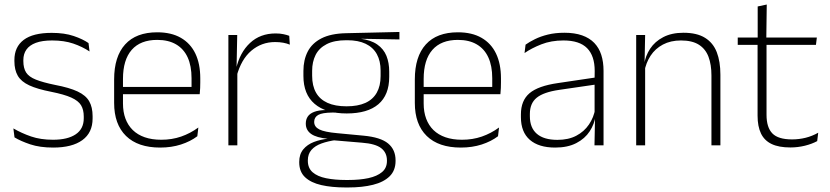

<svg xmlns="http://www.w3.org/2000/svg" viewBox="-20 -641 3660 847"><path d="M214.5 10Q156 10 113.5 -4.2Q71 -18.5 44 -35L39 -74.5Q75 -53.5 117 -39Q159 -24.5 214 -24.5Q278.5 -24.5 314 -48.5Q349.5 -72.5 349.5 -119V-127Q349.5 -157 337.5 -176.8Q325.5 -196.5 294.5 -210.5Q263.5 -224.5 206 -236Q144.5 -248 109 -264.5Q73.5 -281 58.5 -306.8Q43.5 -332.5 43.5 -371.5V-376Q43.5 -434 84.5 -465Q125.5 -496 208 -496Q264.5 -496 305 -482.2Q345.5 -468.5 370.5 -451L375 -414Q343.5 -435 303.2 -448.8Q263 -462.5 210 -462.5Q166 -462.5 138 -452Q110 -441.5 96.5 -422.2Q83 -403 83 -376V-371.5Q83 -340.5 95.2 -321.2Q107.5 -302 138.2 -289.8Q169 -277.5 222.5 -266.5Q286 -254.5 322.2 -237.5Q358.5 -220.5 373.5 -194.2Q388.5 -168 388.5 -128.5V-118.5Q388.5 -55.5 343.2 -22.8Q298 10 214.5 10Z M686.5 10Q588.5 10 536 -41.2Q483.5 -92.5 483.5 -187V-290.5Q483.5 -391.5 532 -445Q580.5 -498.5 673.5 -498.5Q735.5 -498.5 777.8 -474.2Q820 -450 841.8 -404.8Q863.5 -359.5 863.5 -295.5V-278Q863.5 -265.5 863 -252.8Q862.5 -240 861 -225.5H824.5Q825 -245.5 825 -263.2Q825 -281 825 -296Q825 -350.5 807.8 -388Q790.5 -425.5 756.8 -445.2Q723 -465 673.5 -465Q599.5 -465 561 -421Q522.5 -377 522.5 -293V-245V-239V-184.5Q522.5 -147 533.5 -117.5Q544.5 -88 565.8 -67.2Q587 -46.5 618.5 -35.5Q650 -24.5 691.5 -24.5Q738.5 -24.5 779 -38.5Q819.5 -52.5 855 -78.5L850.5 -40Q820 -17 778.2 -3.5Q736.5 10 686.5 10ZM851 -225.5H503.5V-257.5H851Z M1024 -305 1011 -334 1021.5 -337.5Q1038 -409.5 1083 -451.5Q1128 -493.5 1196 -493.5Q1215.5 -493.5 1230.5 -490.2Q1245.5 -487 1256 -483L1258.5 -444Q1246 -449.5 1229.5 -452.5Q1213 -455.5 1193.5 -455.5Q1134 -455.5 1089 -417.5Q1044 -379.5 1024 -305ZM1027 0H987.5V-486.5H1026.5L1023.5 -338L1027 -334.5Z M1509.5 -140.5Q1417.5 -140.5 1368 -182.8Q1318.5 -225 1318.5 -306V-328Q1318.5 -376.5 1337.5 -413.5Q1356.5 -450.5 1398 -471.8Q1439.5 -493 1506 -494.5L1742 -500V-467L1568.5 -470V-470.5Q1616 -464.5 1644.2 -444.8Q1672.5 -425 1684.8 -394.5Q1697 -364 1697 -325V-302Q1697 -222 1649.2 -181.2Q1601.5 -140.5 1509.5 -140.5ZM1506.5 153H1516Q1567 153 1605.2 144.8Q1643.5 136.5 1665.2 118.2Q1687 100 1687 69V67Q1687 32.5 1661.8 12.8Q1636.5 -7 1577 -11.5L1446 -22.5L1464.5 -23.5Q1427 -18.5 1398.5 -8.2Q1370 2 1354 20.2Q1338 38.5 1338 66.5V68Q1338 100.5 1359.2 119Q1380.5 137.5 1418.5 145.2Q1456.5 153 1506.5 153ZM1515.5 186H1505Q1443.5 186 1397.5 175.5Q1351.5 165 1325.8 140.8Q1300 116.5 1300 75V73Q1300 39.5 1317.8 18Q1335.5 -3.5 1365 -14.8Q1394.5 -26 1429.5 -29.5L1428.5 -28.5Q1376 -33.5 1352.5 -50.2Q1329 -67 1329 -95.5V-96Q1329 -114 1337.8 -127Q1346.5 -140 1366 -147.5Q1385.5 -155 1416.5 -155.5V-163L1484.5 -144L1446 -144.5Q1401 -144 1383.5 -133.8Q1366 -123.5 1366 -103.5V-103Q1366 -81.5 1388.8 -70Q1411.5 -58.5 1467.5 -53.5L1584 -42.5Q1659 -35.5 1692 -8.2Q1725 19 1725 66.5V69Q1725 111 1698.8 136.8Q1672.5 162.5 1625.5 174.2Q1578.5 186 1515.5 186ZM1509 -172Q1558.5 -172 1591.8 -187Q1625 -202 1642 -232Q1659 -262 1659 -305.5V-329.5Q1659 -372 1642.5 -402Q1626 -432 1593.2 -447.8Q1560.5 -463.5 1512 -463.5H1508Q1454.5 -463.5 1421 -446.2Q1387.5 -429 1372.2 -398.5Q1357 -368 1357 -328.5V-307Q1357 -262.5 1374 -232.5Q1391 -202.5 1424.8 -187.2Q1458.5 -172 1509 -172Z M2013 10Q1915 10 1862.5 -41.2Q1810 -92.5 1810 -187V-290.5Q1810 -391.5 1858.5 -445Q1907 -498.5 2000 -498.5Q2062 -498.5 2104.2 -474.2Q2146.5 -450 2168.2 -404.8Q2190 -359.5 2190 -295.5V-278Q2190 -265.5 2189.5 -252.8Q2189 -240 2187.5 -225.5H2151Q2151.5 -245.5 2151.5 -263.2Q2151.5 -281 2151.5 -296Q2151.5 -350.5 2134.2 -388Q2117 -425.5 2083.2 -445.2Q2049.5 -465 2000 -465Q1926 -465 1887.5 -421Q1849 -377 1849 -293V-245V-239V-184.5Q1849 -147 1860 -117.5Q1871 -88 1892.2 -67.2Q1913.5 -46.5 1945 -35.5Q1976.5 -24.5 2018 -24.5Q2065 -24.5 2105.5 -38.5Q2146 -52.5 2181.5 -78.5L2177 -40Q2146.5 -17 2104.8 -3.5Q2063 10 2013 10ZM2177.5 -225.5H1830V-257.5H2177.5Z M2642.5 0H2602.5L2605 -125L2603 -131.5V-290L2603.5 -328Q2603.5 -394.5 2570 -428.5Q2536.5 -462.5 2465.5 -462.5Q2411.5 -462.5 2368.2 -445.5Q2325 -428.5 2294 -407L2298.5 -444Q2315 -456 2339.8 -468.2Q2364.5 -480.5 2397 -488.5Q2429.5 -496.5 2470 -496.5Q2515 -496.5 2547.8 -485Q2580.5 -473.5 2601.5 -451.8Q2622.5 -430 2632.5 -399Q2642.5 -368 2642.5 -328.5ZM2429 10Q2356.5 10 2317.2 -24.2Q2278 -58.5 2278 -124V-136.5Q2278 -197.5 2316 -229.8Q2354 -262 2441 -274.5L2612.5 -300L2614.5 -269L2446.5 -244.5Q2378 -234.5 2347.8 -210Q2317.5 -185.5 2317.5 -138.5V-128Q2317.5 -77 2348.5 -50.5Q2379.5 -24 2439 -24Q2487.5 -24 2522.2 -42.2Q2557 -60.5 2578.2 -91.8Q2599.5 -123 2606 -162L2616.5 -131H2607.5Q2602.5 -94 2581.5 -61.8Q2560.5 -29.5 2522.5 -9.8Q2484.5 10 2429 10Z M3158 0H3118.5V-308Q3118.5 -356 3105.5 -390.5Q3092.5 -425 3063 -443.8Q3033.5 -462.5 2984 -462.5Q2938.5 -462.5 2904.5 -444.5Q2870.5 -426.5 2850 -395.2Q2829.5 -364 2822.5 -324L2811.5 -356H2821.5Q2827 -394 2848 -426Q2869 -458 2906 -477.2Q2943 -496.5 2995 -496.5Q3054.5 -496.5 3090.2 -474.2Q3126 -452 3142 -410.8Q3158 -369.5 3158 -311.5ZM2826 0H2786.5V-486.5H2826L2823.5 -362.5L2826 -361Z M3467 9.5Q3415.5 9.5 3383.8 -5.8Q3352 -21 3337 -52.2Q3322 -83.5 3322 -130.5V-459H3361.5V-134.5Q3361.5 -79 3387.2 -52.5Q3413 -26 3474 -26Q3504.5 -26 3533.8 -33.2Q3563 -40.5 3589.5 -55.5L3585 -18.5Q3562 -6 3530.8 1.8Q3499.5 9.5 3467 9.5ZM3579.5 -443H3234.5V-475.5H3583.5ZM3360.5 -469.5H3322.5V-612.5L3362.5 -621Z"/></svg>

Font: Anek Devanagari ExtraLight
Style: Regular
Weight: 250
Designer: Kailash Malviya (Devanagari) & Yesha Goshar (Latin)
Foundry: Ek Type
Version: Version 1.003